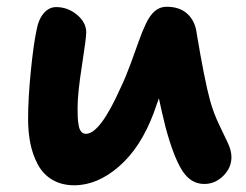

<svg xmlns="http://www.w3.org/2000/svg" viewBox="-20 -549 734 574"><path d="M202.1 4.9Q164.1 4.9 136.2 -11.7Q108.4 -28.3 93 -57.4Q77.6 -86.4 70.8 -120.1Q64 -153.8 64 -193.8Q64 -253.9 72 -335Q80.1 -416 88.9 -457Q94.7 -490.7 110.6 -509.3Q126.5 -527.8 147.9 -527.8Q182.6 -527.8 210.2 -504.9Q237.8 -481.9 237.8 -452.1Q237.8 -435.1 224.9 -352.5Q211.9 -270 211.9 -226.1Q211.9 -209 212.4 -198.2Q212.9 -187.5 215.1 -174.6Q217.3 -161.6 222.9 -155.3Q228.5 -148.9 236.8 -148.9Q279.3 -148.9 340.8 -287.1Q355.5 -317.4 370.1 -357.2Q384.8 -397 394.3 -424.3Q403.8 -451.7 415.8 -477.3Q427.7 -502.9 442.9 -515.9Q458 -528.8 478 -528.8Q517.6 -528.8 540.5 -507.3Q563.5 -485.8 567.9 -450.2Q591.3 -309.6 607.9 -249Q618.2 -211.4 634.8 -177Q651.4 -142.6 661.6 -120.6Q671.9 -98.6 671.9 -79.1Q671.9 -47.4 647.5 -23.2Q623 1 590.8 1Q549.8 1 524.2 -40Q498.5 -81.1 475.1 -168Q461.4 -223.6 455.1 -254.9Q453.6 -250.5 447.8 -234.9Q441.9 -219.2 439 -210Q400.4 -107.4 335.7 -51.3Q271 4.9 202.1 4.9Z"/></svg>

Font: Shantell Sans Bouncy
Style: Bold
Weight: 700
Designer: Stephen Nixon, Anya Danilova, Shantell Martin
Foundry: Arrow Type
Version: Version 1.006;[9816181b4]